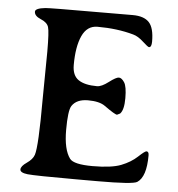

<svg xmlns="http://www.w3.org/2000/svg" viewBox="-50 -728 721 777"><g transform="rotate(5 310.5 -340.0)"><path d="M62.5 -660.6Q62.5 -674.3 103.5 -678.7Q122.6 -680.7 312.5 -680.7L458 -681.2Q503.9 -681.2 524.7 -658.9Q545.4 -636.7 545.4 -581.5Q545.4 -557.6 534.7 -557.6Q530.3 -557.6 508.5 -577.6Q486.8 -597.7 466.8 -603Q400.9 -621.6 320.3 -621.6Q277.8 -621.6 257.8 -577.6Q237.8 -533.7 237.8 -459Q237.8 -416.5 263.4 -399.2Q289.1 -381.8 338.9 -381.8Q357.4 -381.8 385.3 -403.1Q413.1 -424.3 424.3 -424.3Q435.5 -424.3 446.5 -407.7Q457.5 -391.1 457.5 -343.3Q457.5 -295.4 441.9 -279.8L429.7 -273.9Q420.9 -273.9 377.4 -305.2Q354.5 -321.8 308.1 -321.8Q261.7 -321.8 242.7 -293Q230 -273.9 230 -194.6Q230 -115.2 256.3 -79.6Q272.5 -58.1 349.1 -58.1Q425.8 -58.1 464.6 -73.2Q503.4 -88.4 529.3 -112.5Q555.2 -136.7 561.5 -136.7Q571.3 -136.7 571.3 -121.1Q571.3 -33.7 535.2 -10.3Q518.1 1 374.5 1H288.1Q120.6 1 90.1 -2.4Q59.6 -5.9 59.6 -19.3Q59.6 -32.7 83 -48.6Q106.4 -64.5 112.8 -83.5Q124.5 -118.2 124.5 -311.5L126.5 -502.9Q126.5 -585 120.6 -603.3Q114.7 -621.6 88.6 -632.3Q62.5 -643.1 62.5 -660.6Z"/></g></svg>

Font: Averia Serif Libre Light
Style: Regular
Weight: 300
Version: Version 1.002